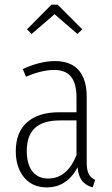

<svg xmlns="http://www.w3.org/2000/svg" viewBox="-20 -795 481 826"><path d="M214.8 -733.9 116.2 -648.9 96.2 -668.9 201.2 -774.9H228L334 -668.9L313 -648.9ZM353 -96.2Q353 -63.5 361.8 -46.6Q370.6 -29.8 389.2 -21L378.9 11.2Q348.1 2.4 332.5 -17.8Q316.9 -38.1 314 -75.2Q267.6 11.2 181.2 11.2Q119.6 11.2 83.7 -31.7Q47.9 -74.7 47.9 -145Q47.9 -225.6 96.4 -268.8Q145 -312 233.9 -312H309.1V-376Q309.1 -435.1 285.9 -464.6Q262.7 -494.1 212.9 -494.1Q159.7 -494.1 91.8 -464.8L78.1 -498Q152.8 -532.2 215.8 -532.2Q285.2 -532.2 319.1 -492.4Q353 -452.6 353 -378.9ZM187 -26.9Q269 -26.9 309.1 -127.9V-276.9H237.8Q165.5 -276.9 130.4 -244.4Q95.2 -211.9 95.2 -146Q95.2 -87.9 119.6 -57.4Q144 -26.9 187 -26.9Z"/></svg>

Font: Fira Sans Compressed ExtraLight
Style: Regular
Weight: 250
Width: 1
Designer: Carrois Corporate & Edenspiekermann AG
Foundry: Carrois Corporate GbR & Edenspiekermann AG
Version: Version 4.203;PS 004.203;hotconv 1.0.88;makeotf.lib2.5.64775